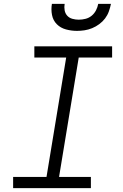

<svg xmlns="http://www.w3.org/2000/svg" viewBox="-20 -975 640 995"><path d="M48 0V-58H221L323 -677H158V-735H561V-677H388L286 -58H451V0ZM379 -815Q350 -815 322 -822.5Q294 -830 274.5 -849.5Q255 -869 249.5 -897.5Q244 -926 249 -955H315Q312 -938 315 -921.5Q318 -905 328.5 -893.5Q339 -882 355 -877.5Q371 -873 388 -873Q406 -873 423.5 -877.5Q441 -882 455 -893.5Q469 -905 477.5 -921.5Q486 -938 489 -955H555Q551 -935 544 -915.5Q537 -896 524.5 -879.5Q512 -863 494.5 -850Q477 -837 457.5 -829Q438 -821 418 -818Q398 -815 379 -815Z"/></svg>

Font: Iosevka Curly Slab LtEx
Style: Italic
Weight: 300
Width: 7
Italic angle: -9°
Monospace: yes
Designer: Belleve Invis
Foundry: Belleve Invis
Version: Version 11.1.0; ttfautohint (v1.8.3)